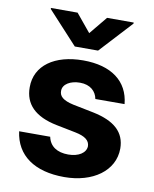

<svg xmlns="http://www.w3.org/2000/svg" viewBox="-87 -838 736 915"><g transform="rotate(10 281.0 -380.5)"><path d="M368.6 -381.4 509.9 -381.7C499.6 -490.4 416.9 -552.6 280.5 -552.6C142.4 -552.6 50.4 -487.9 50.8 -382.8C50.4 -301.1 101.9 -248.2 208.5 -226.9L302.9 -208.1C350.5 -198.5 372.2 -181.1 372.9 -153.8C372.2 -121.4 337 -98.4 286.9 -98.4C233.3 -98.4 197.4 -121.4 187.9 -166.9H37.6C52.6 -52.2 142.4 10.7 286.6 10.7C425.1 10.7 526.3 -61.4 526.6 -169C526.3 -247.9 474.8 -295.1 369 -316.8L270.2 -336.6C219.5 -347.7 200.6 -365.1 201 -391.3C200.6 -424 237.6 -445.3 283.4 -445.3C334.2 -445.3 361.9 -417.3 368.6 -381.4ZM84.9 -767 228.7 -610.8H341.3L485.4 -767V-772H356.5L285.2 -685.4L213.8 -772H84.9Z"/></g></svg>

Font: GiG Sans
Style: Bold
Weight: 700
Designer: Andreas Faust
Version: Version 1.100;FEAKit 1.0